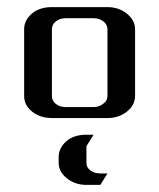

<svg xmlns="http://www.w3.org/2000/svg" viewBox="-20 -332 448 540"><path d="M47.9 -62V-250Q47.9 -274.9 69.8 -293.9Q91.3 -312 126 -312H282.2Q314 -312 336.9 -293.5Q359.9 -274.9 359.9 -250V-62Q359.9 -36.6 336.9 -18.1Q314.5 0 282.2 0H126Q92.8 0 70.3 -18.1Q47.9 -36.1 47.9 -62ZM126 -62Q126 -48.3 137.2 -39.6Q148.4 -30.8 165 -30.8H243.2Q258.3 -30.8 270 -40Q282.2 -48.3 282.2 -62V-250Q282.2 -263.2 270.5 -272Q258.8 -280.8 243.2 -280.8H165Q148.4 -280.8 137.2 -272Q126 -263.2 126 -250ZM145 109.9Q145 84 167 64.9Q188 46.9 223.1 46.9H243.2L223.1 79.1V126Q223.1 139.2 234.4 147.5Q245.6 155.8 262.2 155.8H282.2L262.2 188H223.1Q190.9 188 168 169.4Q145 150.9 145 126Z"/></svg>

Font: Hhenum
Style: Regular
Weight: 400
Designer: T. Christopher White
Version: Version 1.0